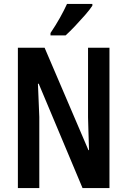

<svg xmlns="http://www.w3.org/2000/svg" viewBox="-20 -957 647 977"><path d="M537 0H400L177 -531H173Q176 -473 177 -434.5Q178 -396 180 -362V0H71V-714H207L430 -193H433Q431 -253 430 -289Q429 -325 428 -360V-714H537ZM450 -928Q437 -908 413 -880.5Q389 -853 362.5 -825Q336 -797 314 -777H237V-789Q264 -829 285 -866.5Q306 -904 321 -937H450Z"/></svg>

Font: Noto Sans Tamil ExtraCondensed SemiBold
Style: Regular
Weight: 600
Width: 2
Designer: Jelle Bosma - Monotype Design Team
Foundry: Monotype Imaging Inc.
Version: Version 2.004; ttfautohint (v1.8.4.7-5d5b)